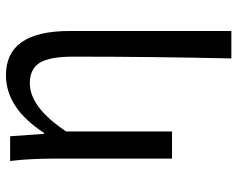

<svg xmlns="http://www.w3.org/2000/svg" viewBox="-96 -501 796 644"><g transform="rotate(-90 302.0 -179.0)"><path d="M428 199Q434 -67 434 -332Q434 -409 414 -443Q393 -477 345 -477Q264 -477 183 -355V0H92V-394Q92 -478 84 -543H167L175 -429H178Q261 -557 372 -557Q520 -557 520 -344V199Z"/></g></svg>

Font: 思源黑体R
Style: Regular
Weight: 400
Designer: Ryoko NISHIZUKA  (kana & ideographs); Paul D. Hunt (Latin, Greek & Cyrillic); Wenlong ZHANG  (bopomofo); Sandoll Communi
Foundry: Adobe Systems Incorporated
Version: Version 1.00 June 24, 2014, initial release